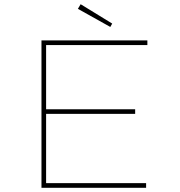

<svg xmlns="http://www.w3.org/2000/svg" viewBox="-20 -892 853 912"><path d="M177 0V-700H680V-678H199V-22H674V0ZM189 -351V-373H622V-351ZM504 -764 350 -850 363 -872 513 -780Z"/></svg>

Font: Lexend Tera Thin
Style: Regular
Weight: 250
Version: Version 1.007